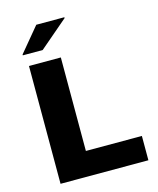

<svg xmlns="http://www.w3.org/2000/svg" viewBox="-131 -993 890 1083"><g transform="rotate(-15 314.5 -451.0)"><path d="M86 0V-688H272V-142H599V0ZM68 -755V-760L186 -902H350V-897L184 -755Z"/></g></svg>

Font: Saira Expanded
Style: Bold
Weight: 700
Width: 7
Designer: Hector Gatti with collaboration of the Omnibus-Type team
Foundry: Omnibus-Type
Version: Version 1.100; ttfautohint (v1.8.3)